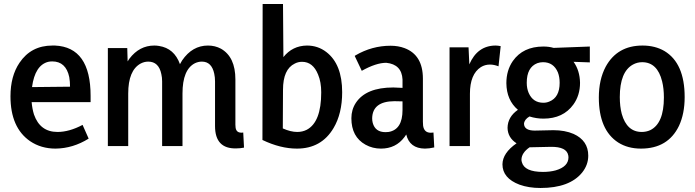

<svg xmlns="http://www.w3.org/2000/svg" viewBox="-20 -728 3464 957"><path d="M421.9 -37.1 391.6 -105.5Q325.2 -70.3 266.6 -70.3Q179.7 -70.3 149.4 -157.2Q140.6 -185.5 137.7 -218.8H431.6V-250Q431.6 -493.2 253.9 -501Q247.1 -501 241.2 -501Q134.8 -501 77.1 -415Q32.2 -348.6 32.2 -248Q32.2 -91.8 129.9 -24.4Q184.6 12.7 256.8 12.7Q343.8 11.7 421.9 -37.1ZM240.2 -421.9Q308.6 -421.9 325.2 -343.8Q329.1 -321.3 329.1 -295.9L139.6 -293.9Q154.3 -403.3 220.7 -419.9Q230.5 -421.9 240.2 -421.9Z M1153.3 -332Q1153.3 -444.3 1081.1 -485.4Q1051.8 -501 1016.6 -501Q938.5 -501 887.7 -426.8Q881.8 -417 877 -408.2Q848.6 -487.3 772.5 -499Q760.7 -501 749 -501Q674.8 -501 625 -435.5Q620.1 -428.7 616.2 -421.9L614.3 -488.3H517.6V0H619.1V-261.7Q619.1 -377 680.7 -411.1Q699.2 -420.9 718.8 -420.9Q771.5 -420.9 784.2 -358.4Q788.1 -341.8 788.1 -322.3V0H889.6V-261.7Q889.6 -381.8 952.1 -413.1Q968.8 -420.9 986.3 -420.9Q1035.2 -420.9 1047.9 -360.4Q1051.8 -342.8 1051.8 -322.3V-99.6Q1051.8 14.6 1158.2 11.7Q1176.8 11.7 1196.3 7.8L1192.4 -67.4Q1158.2 -62.5 1154.3 -91.8Q1153.3 -98.6 1153.3 -106.4Z M1685.5 -268.6Q1685.5 -408.2 1606.4 -468.8Q1564.5 -501 1509.8 -501Q1437.5 -500 1392.6 -443.4L1390.6 -708H1289.1L1288.1 -30.3Q1377.9 12.7 1460 12.7Q1582 12.7 1642.6 -89.8Q1685.5 -162.1 1685.5 -268.6ZM1389.6 -87.9 1390.6 -280.3Q1390.6 -382.8 1449.2 -411.1Q1465.8 -419.9 1485.4 -419.9Q1540 -419.9 1565.4 -356.4Q1581.1 -319.3 1581.1 -267.6Q1581.1 -119.1 1508.8 -81.1Q1487.3 -70.3 1461.9 -70.3Q1428.7 -70.3 1389.6 -87.9Z M2097.7 12.7Q2119.1 12.7 2144.5 6.8L2140.6 -67.4Q2134.8 -66.4 2127 -66.4Q2093.8 -66.4 2088.9 -101.6Q2087.9 -110.4 2087.9 -121.1V-335.9Q2087.9 -454.1 1996.1 -488.3Q1964.8 -500 1926.8 -500Q1834 -500 1752 -452.1Q1750 -450.2 1748 -449.2L1783.2 -375Q1854.5 -415 1905.3 -415Q1982.4 -407.2 1986.3 -332V-290Q1953.1 -292 1940.4 -292Q1804.7 -292 1753.9 -215.8Q1731.4 -181.6 1731.4 -138.7Q1731.4 -45.9 1801.8 -6.8Q1836.9 12.7 1878.9 12.7Q1953.1 12.7 1996.1 -44.9Q2001 -51.8 2004.9 -57.6Q2021.5 11.7 2097.7 12.7ZM1901.4 -69.3Q1850.6 -69.3 1837.9 -115.2Q1835 -126 1835 -138.7Q1836.9 -222.7 1945.3 -223.6Q1973.6 -223.6 1986.3 -222.7V-179.7Q1986.3 -82 1917 -70.3Q1909.2 -69.3 1901.4 -69.3Z M2322.3 0V-260.7Q2322.3 -358.4 2377 -393.6Q2397.5 -406.2 2421.9 -406.2Q2442.4 -406.2 2464.8 -397.5L2475.6 -498Q2461.9 -501 2449.2 -501Q2359.4 -500 2319.3 -407.2L2315.4 -492.2H2220.7V0Z M2688.5 -215.8Q2636.7 -215.8 2615.2 -264.6Q2605.5 -287.1 2605.5 -315.4Q2605.5 -392.6 2658.2 -413.1Q2671.9 -418 2686.5 -418Q2739.3 -418 2760.7 -367.2Q2769.5 -344.7 2769.5 -315.4Q2769.5 -242.2 2717.8 -221.7Q2704.1 -215.8 2688.5 -215.8ZM2688.5 -496.1Q2586.9 -496.1 2536.1 -423.8Q2503.9 -377 2503.9 -313.5Q2504.9 -228.5 2561.5 -180.7Q2510.7 -145.5 2509.8 -90.8Q2510.7 -42 2554.7 -13.7Q2485.4 34.2 2484.4 90.8Q2484.4 160.2 2569.3 192.4Q2615.2 209 2673.8 209Q2819.3 209 2881.8 131.8Q2912.1 93.8 2912.1 47.9Q2912.1 -27.3 2838.9 -60.5Q2795.9 -79.1 2738.3 -79.1L2645.5 -77.1Q2592.8 -77.1 2591.8 -111.3Q2593.8 -132.8 2619.1 -147.5Q2653.3 -136.7 2688.5 -136.7Q2787.1 -136.7 2837.9 -207Q2871.1 -252.9 2871.1 -315.4Q2870.1 -376 2838.9 -419.9L2919.9 -417V-496.1L2739.3 -489.3Q2716.8 -496.1 2688.5 -496.1ZM2686.5 128.9Q2593.8 128.9 2581.1 80.1Q2579.1 73.2 2579.1 67.4Q2580.1 33.2 2620.1 5.9H2633.8L2725.6 3.9Q2804.7 2.9 2812.5 46.9Q2813.5 51.8 2813.5 55.7Q2813.5 102.5 2750 121.1Q2721.7 128.9 2686.5 128.9Z M3178.7 -70.3Q3104.5 -70.3 3079.1 -160.2Q3069.3 -197.3 3069.3 -244.1Q3069.3 -370.1 3134.8 -406.2Q3156.2 -418 3180.7 -418Q3256.8 -418 3280.3 -322.3Q3289.1 -287.1 3289.1 -242.2Q3289.1 -112.3 3220.7 -79.1Q3201.2 -70.3 3178.7 -70.3ZM3182.6 -501Q3056.6 -501 2999 -395.5Q2964.8 -331.1 2964.8 -242.2Q2964.8 -80.1 3061.5 -17.6Q3109.4 12.7 3174.8 12.7Q3309.6 12.7 3364.3 -100.6Q3392.6 -161.1 3392.6 -244.1Q3392.6 -413.1 3292 -473.6Q3245.1 -501 3182.6 -501Z"/></svg>

Font: Yaldevi Colombo SemiBold
Style: Regular
Weight: 600
Designer: Sol Matas, Denzil Rajitha, Kosala Senevirathne and Pathum Egodawatta
Foundry: Mooniak
Version: Version 1.020 ; ttfautohint (v1.6)